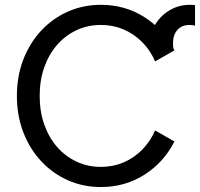

<svg xmlns="http://www.w3.org/2000/svg" viewBox="-20 -752 814 782"><path d="M752.9 -732.4Q709.5 -732.4 672.9 -711.4Q636.2 -690.4 614 -655Q591.8 -619.6 591.8 -576.2Q591.8 -569.8 592.3 -563.7Q592.8 -557.6 593.8 -551.8H687.5Q685.5 -557.1 685.1 -563.5Q684.6 -569.8 684.6 -576.2Q684.6 -609.4 702.4 -629.9Q720.2 -650.4 752.9 -650.4Q765.1 -650.4 774.4 -647.5V-731Q769.5 -731.9 763.9 -732.2Q758.3 -732.4 752.9 -732.4ZM611.8 -502 690.4 -546.9Q647.5 -631.8 568.4 -682.1Q489.3 -732.4 391.1 -732.4Q318.8 -732.4 256.6 -704.8Q194.3 -677.2 147.7 -627.2Q101.1 -577.1 75 -509.5Q48.8 -441.9 48.8 -361.3Q48.8 -280.8 75 -213.1Q101.1 -145.5 147.7 -95.5Q194.3 -45.4 256.6 -17.8Q318.8 9.8 391.1 9.8Q489.3 9.8 568.4 -40.5Q647.5 -90.8 690.4 -175.8L611.8 -220.7Q591.8 -175.3 558.6 -141.8Q525.4 -108.4 482.9 -90.3Q440.4 -72.3 391.1 -72.3Q337.9 -72.3 292.5 -93.3Q247.1 -114.3 213.1 -152.8Q179.2 -191.4 160.4 -244.4Q141.6 -297.4 141.6 -361.3Q141.6 -425.3 160.4 -478.3Q179.2 -531.2 213.1 -569.8Q247.1 -608.4 292.5 -629.4Q337.9 -650.4 391.1 -650.4Q440.4 -650.4 482.9 -632.3Q525.4 -614.3 558.6 -581.1Q591.8 -547.9 611.8 -502Z"/></svg>

Font: Giphurs
Style: Regular
Weight: 400
Version: Version 2.010